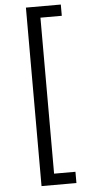

<svg xmlns="http://www.w3.org/2000/svg" viewBox="-62 -776 442 1003"><g transform="rotate(-5 159.0 -274.0)"><path d="M114 -742V194H297V135H185V-683H297V-742Z"/></g></svg>

Font: Malon Grotesk
Style: Regular
Weight: 400
Designer: Julieta Ulanovsky
Foundry: Julieta Ulanovsky
Version: Version 7.200